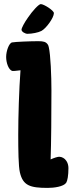

<svg xmlns="http://www.w3.org/2000/svg" viewBox="-20 -907 364 937"><path d="M114 -742C136 -742 167 -748 182 -756C205 -768 243 -820 243 -843C243 -856 194 -887 179 -887C169 -887 138 -853 117 -822C99 -797 85 -770 85 -762C85 -752 103 -742 114 -742ZM303 -123C296 -134 282 -142 269 -142C261 -142 245 -137 227 -129C230 -204 231 -359 231 -465C231 -536 227 -639 218 -677C217 -683 215 -687 213 -690C204 -703 192 -706 167 -706C129 -706 54 -703 39 -700C24 -697 10 -658 10 -629C10 -600 22 -567 39 -561C43 -560 59 -561 80 -564C73 -469 69 -339 69 -250C69 -175 70 -96 77 -66C92 -1 127 10 213 10C243 10 290 4 303 -15C309 -24 314 -50 314 -87C314 -100 310 -114 303 -123Z"/></svg>

Font: Manosque
Style: Regular
Weight: 400
Designer: Ariel Martín Pérez
Foundry: Ariel Martín Pérez
Version: Version 1.005;hotconv 1.0.109;makeotfexe 2.5.65596